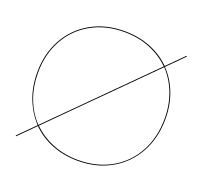

<svg xmlns="http://www.w3.org/2000/svg" viewBox="-131 -909 1123 1066"><g transform="rotate(20 431.0 -376.0)"><path d="M810 -378Q810 -266 762 -178.5Q714 -91 628 -42Q542 7 431 7Q349 7 279 -20.5Q209 -48 158 -99L63 -4L60 -8L155 -103Q106 -155 79 -225Q52 -295 52 -378Q52 -489 100 -575.5Q148 -662 234 -710.5Q320 -759 431 -759Q514 -759 584 -731.5Q654 -704 705 -653L800 -748L803 -744L708 -649Q757 -598 783.5 -529Q810 -460 810 -378ZM158 -106 701 -649Q651 -699 582 -726.5Q513 -754 431 -754Q321 -754 236 -706Q151 -658 104 -572.5Q57 -487 57 -378Q57 -296 83 -226.5Q109 -157 158 -106ZM805 -378Q805 -458 779 -526.5Q753 -595 705 -646L162 -103Q212 -53 281 -25.5Q350 2 431 2Q541 2 626 -46Q711 -94 758 -180.5Q805 -267 805 -378Z"/></g></svg>

Font: Hepta Slab Hairline
Style: Regular
Weight: 400
Designer: Michael LaGattuta
Foundry: Michael LaGattuta
Version: Version 1.100; ttfautohint (v1.8) -l 8 -r 50 -G 200 -x 14 -D